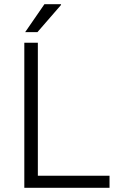

<svg xmlns="http://www.w3.org/2000/svg" viewBox="-20 -888 546 908"><path d="M99 -736H157L269 -865L268 -868H190ZM95 0H498V-57H159V-686H95Z"/></svg>

Font: Archivo ExtraLight
Style: Regular
Weight: 200
Designer: Hector Gatti
Foundry: Omnibus-Type
Version: Version 2.001